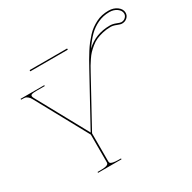

<svg xmlns="http://www.w3.org/2000/svg" viewBox="-211 -1209 1417 1419"><g transform="rotate(-30 498.0 -500.0)"><path d="M488.8 -899.9H168.9V-910.2H488.8ZM641.6 -820.8Q724.6 -899.4 846.2 -899.4Q871.6 -899.4 897.9 -888.7Q924.3 -877.9 933.6 -877.9Q954.6 -877.9 969 -891.4Q983.4 -904.8 983.4 -922.9Q983.4 -948.2 957.3 -967.8Q931.2 -987.3 892.6 -987.3Q839.8 -987.3 793.9 -965.8Q748 -944.3 713.1 -909.4Q678.2 -874.5 641.6 -820.8ZM554.2 -695.8Q573.2 -731 588.4 -757.1Q603.5 -783.2 622.8 -813.5Q642.1 -843.8 659.4 -865.7Q676.8 -887.7 697.5 -910.2Q718.3 -932.6 739.5 -947.8Q760.7 -962.9 784.9 -975.3Q809.1 -987.8 836.2 -993.7Q863.3 -999.5 892.6 -999.5Q935.5 -999.5 965.6 -977.1Q995.6 -954.6 995.6 -922.9Q995.6 -898.9 977.5 -882.6Q959.5 -866.2 933.6 -866.2Q919.4 -866.2 893.6 -877Q867.7 -887.7 846.2 -887.7Q810.1 -887.7 777.3 -879.9Q744.6 -872.1 720.5 -861.3Q696.3 -850.6 672.6 -831.1Q648.9 -811.5 634 -795.9Q619.1 -780.3 601.8 -754.4Q584.5 -728.5 575.9 -713.9Q567.4 -699.2 553.2 -673.3L335 -274.9V-35.2Q335 -26.4 339.1 -21Q343.3 -15.6 360.6 -11.5Q377.9 -7.3 410.2 -7.3H427.7V0H227.5V-7.3H247.6Q272 -7.3 287.8 -9.5Q303.7 -11.7 310.8 -15.9Q317.9 -20 320.1 -24.4Q322.3 -28.8 322.3 -35.2V-271L320.3 -274.9L80.6 -713.4Q71.3 -731 58.8 -740.2Q46.4 -749.5 38.3 -751Q30.3 -752.4 18.6 -752.4H4.9V-759.8H207V-752.4H136.2Q109.9 -752.4 98.1 -749Q86.4 -745.6 86.4 -735.8Q86.4 -729 91.8 -718.3L329.1 -285.2Z"/></g></svg>

Font: ZnikomitNo24
Style: Thin
Weight: 300
Designer: gluk
Foundry: gluk
Version: Version 0.55